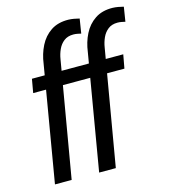

<svg xmlns="http://www.w3.org/2000/svg" viewBox="-113 -850 825 939"><g transform="rotate(-15 299.5 -380.5)"><path d="M133.3 0H48.8L147.9 -584Q154.3 -632.3 174.8 -673.1Q195.3 -713.9 231.4 -738Q267.6 -762.2 320.8 -761.2Q335 -760.7 348.4 -758.3Q361.8 -755.9 375.5 -752.4L363.8 -679.2Q354 -681.6 344.5 -683.3Q335 -685.1 324.7 -685.1Q295.9 -685.1 277.1 -670.4Q258.3 -655.8 247.8 -632.6Q237.3 -609.4 233.4 -584ZM312.5 -528.3 299.8 -459H61.5L73.7 -528.3ZM356.9 0H272.5L371.6 -584Q377.9 -632.3 398.4 -673.1Q418.9 -713.9 455.1 -738Q491.2 -762.2 544.4 -761.2Q558.6 -760.7 572 -758.3Q585.4 -755.9 599.1 -752.4L587.4 -679.2Q577.6 -681.6 568.1 -683.3Q558.6 -685.1 548.3 -685.1Q519.5 -685.1 500.7 -670.4Q481.9 -655.8 471.4 -632.6Q460.9 -609.4 457 -584ZM536.1 -528.3 523.4 -459H285.2L297.4 -528.3Z"/></g></svg>

Font: Roboto Condensed
Style: Italic
Weight: 400
Italic angle: -12°
Designer: Christian Robertson
Foundry: Google
Version: Version 3.0